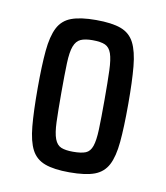

<svg xmlns="http://www.w3.org/2000/svg" viewBox="-54 -743 414 478"><g transform="rotate(10 152.5 -503.5)"><path d="M152 -311Q113 -311 90 -319.5Q67 -328 56 -349Q45 -370 41.5 -407.5Q38 -445 38 -504Q38 -561 41.5 -598.5Q45 -636 56 -657.5Q67 -679 90 -687.5Q113 -696 152 -696Q192 -696 215 -687.5Q238 -679 249 -657.5Q260 -636 263.5 -598.5Q267 -561 267 -504Q267 -445 263.5 -407.5Q260 -370 249 -349Q238 -328 215.5 -319.5Q193 -311 152 -311ZM152 -363Q173 -363 184 -367.5Q195 -372 200 -386.5Q205 -401 206 -429Q207 -457 207 -503Q207 -550 206 -578Q205 -606 200 -620.5Q195 -635 184 -640Q173 -645 152 -645Q133 -645 122 -640Q111 -635 105.5 -620.5Q100 -606 99 -577.5Q98 -549 98 -503Q98 -457 99 -429Q100 -401 105.5 -386.5Q111 -372 122 -367.5Q133 -363 152 -363Z"/></g></svg>

Font: Saira ExtraCondensed Medium
Style: Regular
Weight: 500
Width: 2
Designer: Hector Gatti with collaboration of the Omnibus-Type team
Foundry: Omnibus-Type
Version: Version 1.101